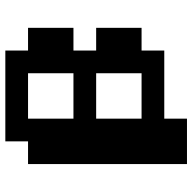

<svg xmlns="http://www.w3.org/2000/svg" viewBox="-20 -628 734 734"><g transform="rotate(-90 347.0 -261.0)"><path d="M260.4 0V86.8H86.8V-520.8H173.6V-607.6H520.8V-520.8H607.6V-347.2H520.8V-260.4H607.6V-86.8H520.8V0ZM260.4 -347.2H434V-520.8H260.4ZM260.4 -86.8H434V-260.4H260.4Z"/></g></svg>

Font: 8-bit Operator+ 8
Style: Bold
Weight: 700
Designer: GrandChaos9000
Version: Version 1.3.0 - August 1, 2014